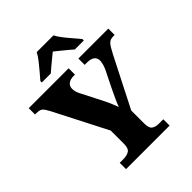

<svg xmlns="http://www.w3.org/2000/svg" viewBox="-252 -1078 1225 1225"><g transform="rotate(-45 360.5 -465.5)"><path d="M166 0V-57H199Q231 -57 251 -69.5Q271 -82 271 -124V-243L86 -604Q71 -633 58.5 -645Q46 -657 15 -657H2V-714H362V-657H351Q320 -657 302.5 -643.5Q285 -630 285 -606Q285 -579 300 -551L374 -406Q388 -378 396.5 -357Q405 -336 414 -313Q423 -339 437.5 -369.5Q452 -400 467 -432L523 -545Q533 -569 536 -584Q539 -599 539 -605Q539 -657 471 -657H450V-714H720V-657H708Q680 -657 665 -641.5Q650 -626 626 -579L454 -241V-124Q454 -81 472.5 -69Q491 -57 516 -57H559V0ZM177 -784Q193 -803 215.5 -829Q238 -855 259 -882Q280 -909 291 -931H442Q453 -909 474 -882Q495 -855 518 -829Q541 -803 556 -784V-771H475Q463 -782 443 -798.5Q423 -815 402 -832Q381 -849 366 -861Q351 -849 330.5 -832Q310 -815 290 -798.5Q270 -782 258 -771H177Z"/></g></svg>

Font: Noto Serif Telugu ExtraBold
Style: Regular
Weight: 800
Designer: Jelle Bosma - Monotype Design Team
Foundry: Monotype Imaging Inc.
Version: Version 2.005; ttfautohint (v1.8.4.7-5d5b)